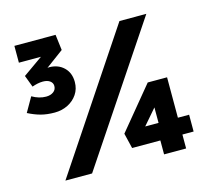

<svg xmlns="http://www.w3.org/2000/svg" viewBox="-103 -837 1045 959"><g transform="rotate(-15 419.5 -357.5)"><path d="M158 -342Q118 -342 86.5 -350.5Q55 -359 22 -376L65 -451Q101 -430 137 -430Q160 -430 175 -441Q190 -452 190 -471Q190 -487 176.5 -497Q163 -507 140 -507Q126 -507 112 -504Q98 -501 84 -496L61 -557L163 -629H49V-716H262L272 -635L180 -567Q184 -568 188 -568Q235 -568 264.5 -539.5Q294 -511 294 -464Q294 -428 275.5 -400.5Q257 -373 226 -357.5Q195 -342 158 -342ZM121 0 588 -700H727L259 0ZM745 1H631V-71H485L466 -150L645 -367H745V-158H803V-71H745ZM576 -158H645V-238Z"/></g></svg>

Font: Readex Pro bold
Style: Bold
Weight: 700
Designer: Bonnie Shaver-Troup, Thomas Jockin
Foundry: Lexend
Version: Version 1.200; ttfautohint (v1.8.3)